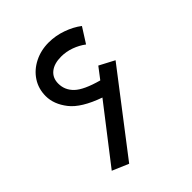

<svg xmlns="http://www.w3.org/2000/svg" viewBox="-186 -760 888 888"><g transform="rotate(-45 258.0 -316.0)"><path d="M365 -408 439 -369 145 14 65 -20 274 -290Q172 -326 132.5 -376.5Q93 -427 93 -480Q93 -528 117.5 -565.5Q142 -603 184.5 -624.5Q227 -646 278 -646Q323 -646 366.5 -630.5Q410 -615 441 -591L394 -517Q369 -536 337.5 -547.5Q306 -559 273 -559Q227 -559 201 -538Q175 -517 175 -480Q175 -437 207 -406.5Q239 -376 323 -353Z"/></g></svg>

Font: Fira GO
Style: Regular
Weight: 400
Designer: Carrois Corporate
Foundry: Carrois Corporate GbR
Version: Version 0.300